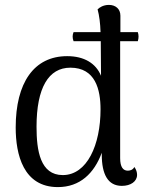

<svg xmlns="http://www.w3.org/2000/svg" viewBox="-20 -750 608 783"><path d="M542 -582C546 -595 546 -607 542 -619H471V-686C471 -714 451 -730 424 -730C401 -730 385 -719 378 -712C385 -686 389 -654 390 -619H280C275 -607 275 -595 280 -582H391V-575L392 -441C371 -492 323 -521 254 -521C118 -521 44 -412 44 -230C44 -120 75 13 216 13C306 13 364 -43 395 -127V-120C395 -39 420 8 477 8C513 8 539 -10 539 -37C539 -47 536 -58 528 -69C521 -56 509 -54 501 -54C482 -54 470 -69 470 -105V-582ZM236 -36C144 -36 129 -136 129 -233C129 -392 178 -474 267 -474C369 -474 390 -385 390 -304C390 -159 335 -36 236 -36Z"/></svg>

Font: Arima Koshi
Style: Regular
Weight: 400
Designer: Joana Correia and Natanael Gama
Foundry: NDISCOVER
Version: Version 1.019;PS 001.019;hotconv 1.0.88;makeotf.lib2.5.64775